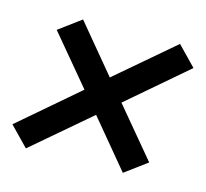

<svg xmlns="http://www.w3.org/2000/svg" viewBox="-98 -665 696 649"><g transform="rotate(15 250.0 -340.0)"><path d="M44 -102 -21 -169 184 -345 41 -516 118 -573 256 -407 456 -578 521 -511 316 -335 459 -164 382 -107 244 -273Z"/></g></svg>

Font: Iosevka SS04 Semibold Oblique
Style: Regular
Weight: 600
Italic angle: -9°
Monospace: yes
Designer: Belleve Invis
Foundry: Belleve Invis
Version: Version 19.0.0; ttfautohint (v1.8.4)